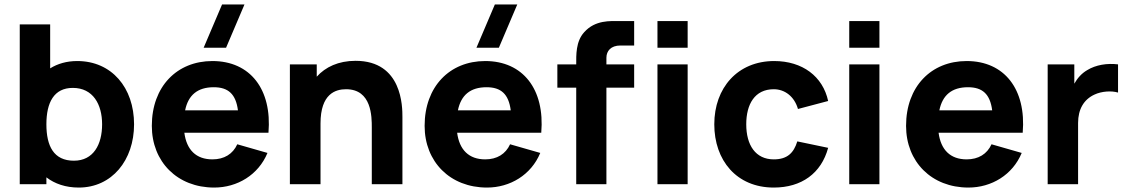

<svg xmlns="http://www.w3.org/2000/svg" viewBox="-20 -830 5082 865"><path d="M189 0V-31C227 -2 275.5 15 335 15C484 15 584 -108 584 -270C584 -435 483 -555 328 -555C280.5 -555 239.5 -543 206 -522V-720H69V0ZM313 -106C222 -106 189 -172 189 -270C189 -368 223 -434 308 -434C399 -434 440 -360 440 -270C440 -179 401 -106 313 -106Z M897.5 -615H998.5L1081.5 -810H980.5ZM945 15C1049 15 1144 -42 1185 -141L1049 -180C1029 -136 990 -112 937 -112C863.5 -112 820.5 -155 810.5 -232H1189.5C1206 -428 1107 -555 937 -555C777 -555 664 -440 664 -263C664 -101 779 15 945 15ZM943 -437C1008.5 -437 1042.5 -406 1052 -333H814C828 -401.5 870 -437 943 -437Z M1424 0V-274C1424 -408 1492 -428 1539 -428C1655 -428 1655 -304 1655 -255V0H1793V-303C1793 -348 1793 -556 1582 -556C1504.5 -556 1446 -528 1407 -484.5V-540H1286V0Z M2126.5 -615H2227.5L2310.5 -810H2209.5ZM2174 15C2278 15 2373 -42 2414 -141L2278 -180C2258 -136 2219 -112 2166 -112C2092.5 -112 2049.5 -155 2039.5 -232H2418.5C2435 -428 2336 -555 2166 -555C2006 -555 1893 -440 1893 -263C1893 -101 2008 15 2174 15ZM2172 -437C2237.5 -437 2271.5 -406 2281 -333H2043C2057 -401.5 2099 -437 2172 -437Z M2712 0V-435H2837V-540H2712V-570C2712 -600 2732 -625 2775 -625H2837V-735H2770C2731 -735 2662 -741 2612 -685C2573.5 -643 2576 -581 2576 -540H2491V-435H2576V0Z M3078 -615V-735H2942V-615ZM3078 0V-540H2942V0Z M3466 15C3591 15 3680 -49 3711 -164L3572 -193C3556 -141 3527 -112 3466 -112C3384 -112 3342 -176 3342 -270C3342 -360 3380 -428 3466 -428C3516 -428 3559 -395 3575 -339L3711 -375C3687 -486 3595 -555 3468 -555C3303 -555 3198 -434 3198 -270C3198 -108 3298 15 3466 15Z M3942 -615V-735H3806V-615ZM3942 0V-540H3806V0Z M4343 15C4447 15 4542 -42 4583 -141L4447 -180C4427 -136 4388 -112 4335 -112C4261.5 -112 4218.5 -155 4208.5 -232H4587.5C4604 -428 4505 -555 4335 -555C4175 -555 4062 -440 4062 -263C4062 -101 4177 15 4343 15ZM4341 -437C4406.5 -437 4440.5 -406 4450 -333H4212C4226 -401.5 4268 -437 4341 -437Z M4837 0V-276C4837 -338 4863 -382 4911 -404C4943 -419 4987 -422 5017 -413V-540C4968 -546 4917 -538 4878 -514C4853 -499.5 4834 -478 4820 -453V-540H4700V0Z"/></svg>

Font: Manrope ExtraBold
Style: Regular
Weight: 800
Designer: Mikhail Sharanda
Foundry: Mikhail Sharanda
Version: Version 4.505